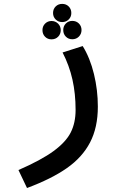

<svg xmlns="http://www.w3.org/2000/svg" viewBox="-20 -738 640 988"><path d="M369 -172.5Q369 -256 352.8 -328.5Q336.5 -401 302 -468L405.5 -501Q443.5 -439.5 463.5 -357Q483.5 -274.5 483.5 -189.5Q483.5 -82 443.5 -5.2Q403.5 71.5 324.2 127Q245 182.5 119 229.5L75 137Q192 86 255.5 39.5Q319 -7 344 -56.5Q369 -106 369 -172.5ZM253 -671Q253 -691.5 266.5 -704.8Q280 -718 300 -718Q320.5 -718 333.8 -704.5Q347 -691 347 -671Q347 -651 333.5 -637.8Q320 -624.5 300 -624.5Q280 -624.5 266.5 -637.8Q253 -651 253 -671ZM198.5 -583Q198.5 -603 212 -616.5Q225.5 -630 245 -630Q265 -630 278.8 -616.5Q292.5 -603 292.5 -583Q292.5 -562.5 279 -549Q265.5 -535.5 245 -535.5Q225 -535.5 211.8 -549Q198.5 -562.5 198.5 -583ZM305.5 -583.5Q305.5 -603.5 318.8 -617Q332 -630.5 352 -630.5Q372.5 -630.5 386 -617Q399.5 -603.5 399.5 -583.5Q399.5 -563.5 386 -549.8Q372.5 -536 352 -536Q332 -536 318.8 -549.5Q305.5 -563 305.5 -583.5Z"/></svg>

Font: JuliaMono SemiBold
Style: Regular
Weight: 600
Monospace: yes
Designer: cormullion
Foundry: corm
Version: Version 0.055; ttfautohint (v1.8.4)